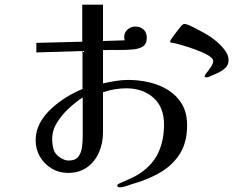

<svg xmlns="http://www.w3.org/2000/svg" viewBox="-20 -760 1040 824"><path d="M335 -342Q307 -324 276.5 -296Q246 -268 225 -234.5Q204 -201 204 -164Q204 -151 206 -136Q208 -121 214 -109Q221 -95 239.5 -83Q258 -71 274 -71Q304 -71 316.5 -88Q329 -105 332 -129Q335 -153 335 -174ZM783 -222Q783 -148 751 -98.5Q719 -49 665.5 -18.5Q612 12 547 30Q535 34 520.5 39Q506 44 493 44Q490 44 486.5 42Q483 40 483 36Q483 34 487 30Q489 29 490.5 28.5Q492 28 493 27Q515 17 537 7.5Q559 -2 579 -15Q636 -53 660 -106Q684 -159 684 -226Q684 -300 638.5 -340.5Q593 -381 522 -381Q471 -381 422 -364V-191Q422 -146 405 -106.5Q388 -67 354.5 -42.5Q321 -18 272 -18Q233 -18 201.5 -37Q170 -56 151.5 -87.5Q133 -119 133 -158Q133 -198 151.5 -232Q170 -266 200.5 -294Q231 -322 266 -343.5Q301 -365 334 -378V-541L136 -535V-576L333 -581V-740H422V-584L515 -587Q514 -591 513.5 -594Q513 -597 513 -601Q513 -621 527.5 -633.5Q542 -646 561 -646Q583 -646 596.5 -633Q610 -620 610 -598Q610 -571 593 -560.5Q576 -550 552 -548Q520 -545 487 -545.5Q454 -546 422 -545V-402Q449 -408 476 -412.5Q503 -417 530 -417Q576 -417 621 -406.5Q666 -396 702.5 -373Q739 -350 761 -313Q783 -276 783 -222ZM961 -501Q961 -481 946 -467.5Q931 -454 911.5 -445.5Q892 -437 876 -430Q872 -428 865 -428Q858 -428 858 -434Q858 -437 867.5 -448.5Q877 -460 886 -474Q895 -488 895 -498Q895 -510 872.5 -523Q850 -536 818 -547.5Q786 -559 758.5 -567Q731 -575 720 -576Q717 -576 713.5 -577Q710 -578 710 -582Q710 -586 721 -601Q732 -616 744 -631.5Q756 -647 760 -651Q766 -657 772 -657Q780 -657 794.5 -650.5Q809 -644 816 -640Q834 -631 859 -617Q884 -603 907 -584Q930 -565 945.5 -544Q961 -523 961 -501Z"/></svg>

Font: Kaisei Opti Medium
Style: Regular
Weight: 500
Designer: Font-Kai, 金井和夫
Foundry: KAZUO KANAI
Version: Version 5.003